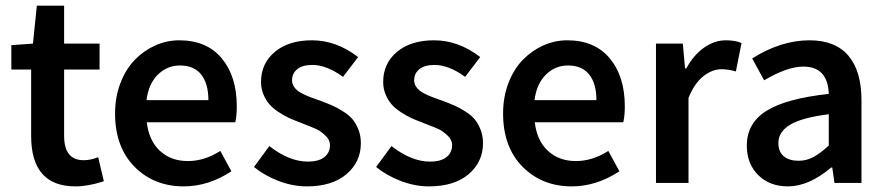

<svg xmlns="http://www.w3.org/2000/svg" viewBox="-20 -645 3122 677"><path d="M246.1 12.2Q89.8 12.2 89.8 -166V-399.9H20V-485.8L96.2 -491.2L109.9 -625H206.1V-491.2H331.1V-399.9H206.1V-166Q206.1 -80.1 274.9 -80.1Q300.3 -80.1 326.2 -90.8L346.2 -5.9Q291 12.2 246.1 12.2Z M627.9 12.2Q522.9 12.2 454.3 -57.1Q385.7 -126.5 385.7 -245.1Q385.7 -303.2 404.8 -352.5Q423.8 -401.9 455.6 -434.3Q487.3 -466.8 527.8 -484.9Q568.4 -502.9 611.8 -502.9Q709 -502.9 762 -439.2Q814.9 -375.5 814.9 -270Q814.9 -236.3 809.6 -213.9H497.6Q504.9 -149.4 543.7 -113.3Q582.5 -77.1 642.6 -77.1Q700.7 -77.1 756.8 -112.8L795.9 -41Q714.8 12.2 627.9 12.2ZM496.6 -292H714.8Q714.8 -350.1 689.5 -382.1Q664.1 -414.1 614.7 -414.1Q569.3 -414.1 536.6 -381.8Q503.9 -349.6 496.6 -292Z M1061.5 12.2Q1012.7 12.2 962.6 -6.8Q912.6 -25.9 875.5 -56.2L929.7 -129.9Q1000 -75.2 1065.4 -75.2Q1104 -75.2 1123.8 -91.1Q1143.6 -106.9 1143.6 -133.8Q1143.6 -151.9 1127.2 -167.2Q1110.8 -182.6 1096.2 -189.5Q1081.5 -196.3 1046.9 -209.5Q1041.5 -211.9 1038.6 -212.9Q1016.1 -221.2 998.8 -229.2Q981.4 -237.3 962.2 -250Q942.9 -262.7 930.2 -277.1Q917.5 -291.5 908.9 -312Q900.4 -332.5 900.4 -356Q900.4 -421.4 949.2 -462.2Q998 -502.9 1079.6 -502.9Q1166 -502.9 1242.7 -443.8L1189.5 -374Q1131.8 -416 1081.5 -416Q1046.4 -416 1028.1 -401.1Q1009.8 -386.2 1009.8 -361.8Q1009.8 -351.1 1014.9 -342Q1020 -333 1027.6 -326.7Q1035.2 -320.3 1048.6 -313.7Q1062 -307.1 1073 -303Q1084 -298.8 1101.6 -292.5Q1103.5 -292 1104.2 -291.7Q1105 -291.5 1106.4 -291Q1107.9 -290.5 1109.1 -290Q1110.4 -289.6 1111.3 -289.1Q1136.2 -279.8 1152.3 -272.7Q1168.5 -265.6 1189.5 -252.4Q1210.4 -239.3 1222.7 -224.9Q1234.9 -210.4 1243.7 -188.5Q1252.4 -166.5 1252.4 -140.1Q1252.4 -74.2 1201.9 -31Q1151.4 12.2 1061.5 12.2Z M1492.2 12.2Q1443.4 12.2 1393.3 -6.8Q1343.3 -25.9 1306.2 -56.2L1360.4 -129.9Q1430.7 -75.2 1496.1 -75.2Q1534.7 -75.2 1554.4 -91.1Q1574.2 -106.9 1574.2 -133.8Q1574.2 -151.9 1557.9 -167.2Q1541.5 -182.6 1526.9 -189.5Q1512.2 -196.3 1477.5 -209.5Q1472.2 -211.9 1469.2 -212.9Q1446.8 -221.2 1429.4 -229.2Q1412.1 -237.3 1392.8 -250Q1373.5 -262.7 1360.8 -277.1Q1348.1 -291.5 1339.6 -312Q1331.1 -332.5 1331.1 -356Q1331.1 -421.4 1379.9 -462.2Q1428.7 -502.9 1510.3 -502.9Q1596.7 -502.9 1673.3 -443.8L1620.1 -374Q1562.5 -416 1512.2 -416Q1477.1 -416 1458.7 -401.1Q1440.4 -386.2 1440.4 -361.8Q1440.4 -351.1 1445.6 -342Q1450.7 -333 1458.3 -326.7Q1465.8 -320.3 1479.2 -313.7Q1492.7 -307.1 1503.7 -303Q1514.6 -298.8 1532.2 -292.5Q1534.2 -292 1534.9 -291.7Q1535.6 -291.5 1537.1 -291Q1538.6 -290.5 1539.8 -290Q1541 -289.6 1542 -289.1Q1566.9 -279.8 1583 -272.7Q1599.1 -265.6 1620.1 -252.4Q1641.1 -239.3 1653.3 -224.9Q1665.5 -210.4 1674.3 -188.5Q1683.1 -166.5 1683.1 -140.1Q1683.1 -74.2 1632.6 -31Q1582 12.2 1492.2 12.2Z M1996.1 12.2Q1891.1 12.2 1822.5 -57.1Q1753.9 -126.5 1753.9 -245.1Q1753.9 -303.2 1772.9 -352.5Q1792 -401.9 1823.7 -434.3Q1855.5 -466.8 1896 -484.9Q1936.5 -502.9 1980 -502.9Q2077.1 -502.9 2130.1 -439.2Q2183.1 -375.5 2183.1 -270Q2183.1 -236.3 2177.7 -213.9H1865.7Q1873 -149.4 1911.9 -113.3Q1950.7 -77.1 2010.7 -77.1Q2068.8 -77.1 2125 -112.8L2164.1 -41Q2083 12.2 1996.1 12.2ZM1864.7 -292H2083Q2083 -350.1 2057.6 -382.1Q2032.2 -414.1 1982.9 -414.1Q1937.5 -414.1 1904.8 -381.8Q1872.1 -349.6 1864.7 -292Z M2293 0V-491.2H2387.7L2395.5 -403.8H2399.9Q2425.8 -451.2 2462.6 -477.1Q2499.5 -502.9 2538.6 -502.9Q2573.2 -502.9 2594.7 -493.2L2574.7 -393.1Q2547.4 -400.9 2523.9 -400.9Q2491.2 -400.9 2460 -376.2Q2428.7 -351.6 2407.7 -299.8V0Z M2758.3 12.2Q2693.8 12.2 2653.6 -27.6Q2613.3 -67.4 2613.3 -131.8Q2613.3 -210.4 2682.1 -253.9Q2751 -297.4 2902.3 -314Q2898.9 -410.2 2812.5 -410.2Q2756.3 -410.2 2674.3 -361.8L2632.3 -439Q2733.9 -502.9 2834.5 -502.9Q2925.3 -502.9 2971.4 -448.7Q3017.6 -394.5 3017.6 -291V0H2922.4L2914.6 -54.2H2910.6Q2832 12.2 2758.3 12.2ZM2795.4 -78.1Q2823.7 -78.1 2847.9 -91.1Q2872.1 -104 2902.3 -131.8V-242.2Q2806.2 -230 2765.4 -204.8Q2724.6 -179.7 2724.6 -141.1Q2724.6 -109.4 2743.9 -93.8Q2763.2 -78.1 2795.4 -78.1Z"/></svg>

Font: Toshiba Sans Medium
Style: Regular
Weight: 500
Designer: Paul D. Hunt
Foundry: Toshiba Corporation
Version: Version 2.020;PS 2.0;hotconv 1.0.86;makeotf.lib2.5.63406